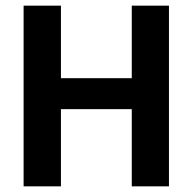

<svg xmlns="http://www.w3.org/2000/svg" viewBox="-20 -659 682 679"><path d="M195.5 0H63.5V-639H195.5ZM577.5 0H446V-639H577.5ZM139 -382.5H496V-273H139Z"/></svg>

Font: Anek Odia Medium SemiBold
Style: Regular
Weight: 600
Version: Version 1.003